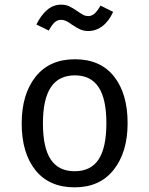

<svg xmlns="http://www.w3.org/2000/svg" viewBox="-20 -792 640 823"><path d="M527 -264Q527 -140 467.5 -64.5Q408 11 300 11Q191 11 132 -62.5Q73 -136 73 -263Q73 -388 132.5 -463Q192 -538 301 -538Q410 -538 468.5 -464.5Q527 -391 527 -264ZM164 -263Q164 -159 197.5 -108.5Q231 -58 300 -58Q369 -58 402.5 -108.5Q436 -159 436 -264Q436 -368 402.5 -418.5Q369 -469 301 -469Q232 -469 198 -418Q164 -367 164 -263ZM289 -686Q274 -697 263.5 -702Q253 -707 242 -707Q226 -707 214 -696Q202 -685 189 -661L136 -687Q155 -726 181.5 -749Q208 -772 242 -772Q263 -772 278 -764.5Q293 -757 312 -744Q329 -732 338 -727.5Q347 -723 358 -723Q373 -723 385 -733.5Q397 -744 411 -768L465 -741Q446 -700 418.5 -679.5Q391 -659 358 -659Q339 -659 323.5 -666Q308 -673 289 -686Z"/></svg>

Font: FiraDG Mono
Style: Regular
Weight: 400
Designer: Carrois Corporate & Edenspiekermann AG
Foundry: Carrois Corporate GbR & Edenspiekermann AG
Version: Version 3.206